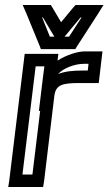

<svg xmlns="http://www.w3.org/2000/svg" viewBox="-20 -725 435 770"><path d="M211 -482V-484L214 -509H189H104H79L76 -484L17 0L13 25H38H128H153L157 0L198 -341C204 -386 231 -392 301 -392H351H376L379 -417L388 -494L391 -519H366H322C291 -519 247 -505 211 -482ZM141 -280 110 -25H70L123 -459H158L151 -405L136 -280H141ZM213 -428C234 -452 280 -469 316 -469H335L332 -442H307C273 -442 240 -439 213 -428ZM159 -528H266H282L290 -541L372 -668L395 -705H354H296H283L274 -695L225 -636L190 -695L184 -705H171H113H71L87 -668L139 -541L144 -528H159ZM238 -578H239L303 -655H307L257 -578H238ZM180 -578 149 -655H152L198 -578H180Z"/></svg>

Font: Gamestation Display Outline
Style: Italic
Weight: 400
Designer: Jonas Hecksher
Foundry: Jonas Hecksher, Playtypeª, e-types AS
Version: Version 1.003